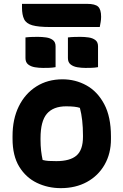

<svg xmlns="http://www.w3.org/2000/svg" viewBox="-20 -963 640 995"><path d="M304 -552Q371 -552 428 -520.5Q485 -489 520 -423.5Q555 -358 555 -256V-242Q555 -167 522 -109.5Q489 -52 430.5 -20Q372 12 295 12Q228 12 171 -15.5Q114 -43 79.5 -99.5Q45 -156 45 -244V-258Q45 -346 77.5 -412Q110 -478 168.5 -515Q227 -552 304 -552ZM323 -412Q256 -412 223 -373.5Q190 -335 190 -246V-239Q190 -208 193 -182Q196 -156 201 -134Q216 -130 232 -129Q248 -128 272 -128Q343 -128 376.5 -157Q410 -186 410 -254V-261Q410 -344 394 -404Q371 -412 323 -412ZM112 -769Q128 -771 145.5 -771.5Q163 -772 176 -772Q198 -772 219 -769Q240 -766 254 -755.5Q268 -745 268 -723V-615Q252 -612 234.5 -611.5Q217 -611 203 -611Q182 -611 161 -614.5Q140 -618 126 -629Q112 -640 112 -662ZM332 -769Q348 -771 365.5 -771.5Q383 -772 396 -772Q418 -772 439 -769Q460 -766 474 -755.5Q488 -745 488 -723V-615Q472 -612 454.5 -611.5Q437 -611 423 -611Q402 -611 381 -614.5Q360 -618 346 -629Q332 -640 332 -662ZM94 -943H431Q473 -943 488.5 -928.5Q504 -914 504 -876Q504 -862 501.5 -848Q499 -834 497 -823H240Q179 -823 147.5 -832Q116 -841 105 -863.5Q94 -886 94 -924Z"/></svg>

Font: Recursive Sn Csl St XBd
Style: Regular
Weight: 800
Version: Version 1.085;hotconv 1.1.0;makeotfexe 2.6.0; ttfautohint (v